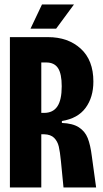

<svg xmlns="http://www.w3.org/2000/svg" viewBox="-20 -823 453 843"><path d="M23.5 -660H190.8Q278.8 -660 334.4 -609.4Q390 -558.8 390 -465Q390 -395.8 355.8 -349.4Q321.7 -303 251.7 -291.7V-283.2Q299.7 -281.3 326.4 -263.9Q353.2 -246.5 365.1 -216.7Q377 -186.8 383.2 -137L402 0H258.8L247.5 -115.5Q243.5 -156.7 238.1 -179.6Q232.7 -202.5 217.8 -217.6Q202.8 -232.7 173.3 -233.5H161.3V0H23.5ZM251 -444.2Q251 -499.3 234.7 -524Q218.3 -548.7 183.2 -548.7H161.3V-327.3H173.2Q212.7 -327.3 231.8 -355.7Q251 -384 251 -444.2ZM114 -697.2 164.3 -803.3H304.7L226.5 -697.2Z"/></svg>

Font: Bricolage Grotesque 96pt Condensed ExBd
Style: Regular
Weight: 800
Width: 3
Designer: Mathieu Triay
Foundry: Atelier Triay
Version: Version 1.001;Glyphs 3.2 (3207)